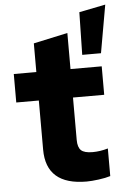

<svg xmlns="http://www.w3.org/2000/svg" viewBox="-57 -859 590 907"><g transform="rotate(-5 238.5 -405.5)"><path d="M348 -591 352 -793 477 -818 437 -591ZM317 7Q125 7 125 -161V-394H18V-529H125V-665L287 -700V-529H435V-394H287V-193Q287 -158 302.5 -143.5Q318 -129 357 -129Q393 -129 430 -140V-9Q408 -2 374 2.5Q340 7 317 7Z"/></g></svg>

Font: Red Hat Display Black
Style: Regular
Weight: 900
Designer: Pentagram, MCKL
Foundry: Pentagram, MCKL
Version: Version 1.023; ttfautohint (v1.8.3)